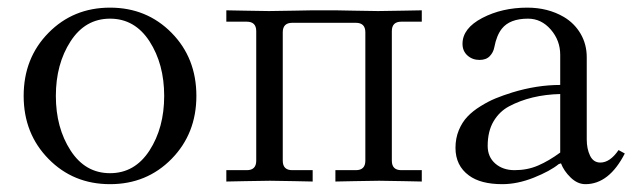

<svg xmlns="http://www.w3.org/2000/svg" viewBox="-20 -467 1646 495"><path d="M41 -219.7Q41 -317.4 105 -382.3Q168.9 -447.3 263.7 -447.3Q358.4 -447.3 422.4 -382.3Q486.3 -317.4 486.3 -219.7Q486.3 -122.6 422.4 -57.4Q358.4 7.8 263.7 7.8Q168.9 7.8 105 -57.4Q41 -122.6 41 -219.7ZM161.9 -360.4Q124 -301.8 124 -219.7Q124 -137.7 161.9 -79.1Q199.7 -20.5 263.7 -20.5Q327.6 -20.5 365.5 -79.1Q403.3 -137.7 403.3 -219.7Q403.3 -301.8 365.5 -360.4Q327.6 -418.9 263.7 -418.9Q199.7 -418.9 161.9 -360.4Z M563.5 1V-28.3H616.2Q640.6 -28.3 640.6 -52.7V-386.7Q640.6 -411.1 616.2 -411.1H563.5V-440.4Q564.9 -440.4 610.8 -439.5Q656.7 -438.5 673.3 -438.5Q689.9 -438.5 737.3 -439.5Q784.7 -440.4 786.1 -440.4H844.7Q846.2 -440.4 892.1 -439.5Q938 -438.5 954.6 -438.5Q971.2 -438.5 1018.6 -439.5Q1065.9 -440.4 1067.4 -440.4V-411.1H1014.6Q990.2 -411.1 990.2 -386.7V-52.7Q990.2 -28.3 1014.6 -28.3H1067.4V1Q1065.9 1 1020 0Q974.1 -1 957.5 -1Q940.9 -1 893.6 0Q846.2 1 844.7 1V-28.3H897.5Q921.9 -28.3 921.9 -52.7V-383.8Q921.9 -408.2 897.5 -408.2H733.4Q709 -408.2 709 -383.8V-52.7Q709 -28.3 733.4 -28.3H786.1V1Q784.7 1 738.8 0Q692.9 -1 676.3 -1Q659.7 -1 612.3 0Q564.9 1 563.5 1Z M1154.3 -85.9Q1154.3 -110.4 1162.8 -131.1Q1171.4 -151.9 1185.1 -166.3Q1198.7 -180.7 1218.8 -193.1Q1238.8 -205.6 1257.8 -213.4Q1276.9 -221.2 1300.3 -228.5Q1363.8 -248 1424.3 -248V-325.7Q1424.3 -362.8 1399.9 -390.9Q1375.5 -418.9 1341.3 -418.9Q1294.4 -418.9 1273.9 -393.1Q1260.3 -376 1254.4 -345.2Q1252 -332 1242.7 -322.3Q1233.4 -312.5 1216.3 -312.5Q1197.8 -312.5 1185.1 -324Q1172.4 -335.4 1172.4 -354Q1172.4 -394 1223.4 -420.7Q1274.4 -447.3 1339.4 -447.3Q1392.6 -447.3 1433.6 -423.3Q1460.9 -407.2 1476.8 -380.1Q1492.7 -353 1492.7 -319.3V-107.4Q1492.7 -83.5 1501.2 -65.7Q1509.8 -47.9 1527.8 -47.9Q1552.7 -47.9 1574.7 -80.1L1590.8 -71.3Q1550.3 7.8 1489.3 7.8Q1468.8 7.8 1451.2 -9.3Q1433.6 -26.4 1426.3 -45.9L1420.4 -43.9Q1398.4 -25.9 1356.2 -9Q1314 7.8 1274.9 7.8Q1219.2 7.8 1189 -14.6Q1154.3 -40 1154.3 -85.9ZM1237.3 -90.8Q1237.3 -62.5 1256.8 -45.4Q1276.4 -28.3 1306.6 -28.3Q1339.8 -28.3 1367.4 -40.3Q1395 -52.2 1424.3 -73.7V-224.6Q1348.6 -222.7 1292.5 -192.9Q1267.6 -179.7 1252.4 -154.1Q1237.3 -128.4 1237.3 -90.8Z"/></svg>

Font: Theano Old Style
Style: Regular
Weight: 400
Designer: Alexey Kryukov
Version: Version 2.00